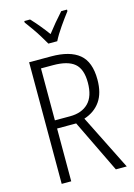

<svg xmlns="http://www.w3.org/2000/svg" viewBox="-139 -1018 761 1089"><g transform="rotate(-15 241.5 -473.5)"><path d="M212 -714Q322 -714 377 -668.5Q432 -623 432 -519Q432 -440 398.5 -392Q365 -344 303 -324L465 0H401L251 -310H139V0H83V-714ZM210 -663H139V-358H228Q297 -358 336 -397Q375 -436 375 -517Q375 -596 335.5 -629.5Q296 -663 210 -663ZM216 -788Q203 -811 186 -838.5Q169 -866 150.5 -892Q132 -918 117 -938V-947H151Q172 -925 196.5 -895.5Q221 -866 242 -837Q265 -867 286.5 -892.5Q308 -918 334 -947H368V-938Q344 -907 314.5 -864.5Q285 -822 268 -788Z"/></g></svg>

Font: Noto Sans Tamil Condensed Light
Style: Regular
Weight: 300
Width: 3
Designer: Jelle Bosma - Monotype Design Team
Foundry: Monotype Imaging Inc.
Version: Version 2.004; ttfautohint (v1.8.4.7-5d5b)